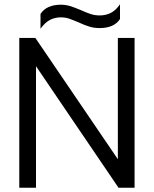

<svg xmlns="http://www.w3.org/2000/svg" viewBox="-20 -876 718 896"><path d="M169 -811Q197 -854 264 -854Q286 -854 306 -848Q326 -842 357 -829Q383 -817 403 -810.5Q423 -804 445 -804Q474 -804 497.5 -816Q521 -828 540 -856V-787Q512 -745 445 -745Q420 -745 398 -751.5Q376 -758 348 -771Q320 -783 302.5 -789Q285 -795 264 -795Q236 -795 213 -783Q190 -771 169 -742ZM70 -699H145L530 -133V-699H608V0H533L148 -567V0H70Z"/></svg>

Font: Prompt Light
Style: Regular
Weight: 300
Designer: Katatrad Team
Foundry: CadsonDemak
Version: Version 1.001